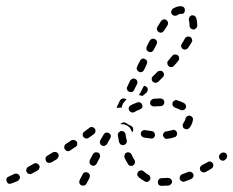

<svg xmlns="http://www.w3.org/2000/svg" viewBox="-26 -585 758 624"><path d="M522 18Q527 17 530 13Q534 9 533 4Q533 1 531 -1Q530 -3 528 -4Q526 -6 524 -6Q521 -7 519 -7Q509 -6 501 -6H499Q497 -6 494 -5Q492 -4 490 -2Q489 0 488 2Q487 4 487 7Q487 12 490 16Q494 19 499 19H501Q511 19 522 18ZM266 -12Q266 -14 266 -17Q265 -19 263 -21Q262 -23 259 -24Q257 -25 255 -25Q252 -26 250 -25Q248 -24 246 -23Q244 -21 243 -19L233 0Q232 2 232 5Q231 7 232 10Q233 12 234 14Q236 16 238 17Q243 19 248 18Q253 16 255 12L265 -7Q266 -10 266 -12ZM35 0Q37 -2 38 -5Q39 -7 39 -9Q39 -12 37 -14Q35 -19 30 -20Q26 -22 21 -20Q11 -15 2 -11Q0 -10 -2 -9Q-4 -7 -5 -5Q-6 -2 -5 0Q-5 3 -4 5Q-3 7 -2 9Q0 11 2 12Q5 13 7 12Q10 12 12 11Q21 7 32 3Q34 2 35 0ZM449 6Q451 6 453 6Q456 5 458 4Q460 2 461 0Q464 -5 462 -10Q461 -15 456 -17Q448 -22 441 -28Q437 -32 432 -31Q427 -31 423 -27Q422 -25 421 -23Q420 -20 420 -18Q420 -15 422 -13Q423 -11 425 -9Q434 -1 444 4Q446 6 449 6ZM599 -6Q601 -8 602 -10Q603 -12 603 -15Q603 -17 602 -19Q600 -24 595 -26Q590 -28 585 -26Q576 -22 566 -19Q564 -18 562 -16Q560 -15 559 -12Q558 -10 558 -8Q558 -5 558 -3Q560 2 565 4Q569 7 574 5Q584 1 595 -3Q597 -4 599 -6ZM100 -34Q101 -36 102 -39Q103 -41 103 -44Q102 -46 101 -48Q98 -53 93 -54Q89 -56 84 -53Q75 -48 66 -43Q64 -42 62 -40Q60 -38 60 -35Q59 -33 59 -31Q59 -28 61 -26Q63 -21 68 -20Q73 -18 78 -21Q87 -26 96 -31Q98 -32 100 -34ZM667 -45Q668 -50 666 -54Q664 -56 662 -58Q660 -59 658 -60Q656 -60 653 -60Q651 -60 649 -58Q639 -53 630 -48Q626 -45 624 -41Q623 -36 625 -31Q627 -29 629 -27Q630 -26 633 -25Q635 -24 638 -25Q640 -25 642 -26Q652 -31 661 -37Q666 -40 667 -45ZM393 -48Q395 -47 397 -46Q400 -46 402 -46Q405 -46 407 -48Q411 -50 412 -55Q414 -60 411 -65Q406 -73 402 -82Q400 -87 395 -89Q390 -91 385 -89Q383 -88 381 -86Q380 -84 379 -82Q378 -79 378 -77Q378 -74 379 -72Q384 -61 390 -52Q391 -50 393 -48ZM299 -82Q297 -87 293 -89Q290 -90 288 -90Q285 -90 283 -90Q281 -89 279 -87Q277 -86 276 -84L266 -65Q264 -60 265 -55Q267 -50 271 -48Q274 -47 276 -46Q279 -46 281 -47Q283 -48 285 -49Q287 -51 288 -53L298 -72Q300 -77 299 -82ZM162 -72Q164 -74 164 -76Q165 -79 165 -81Q164 -83 163 -86Q160 -90 155 -91Q150 -92 146 -90L128 -79Q123 -76 122 -71Q121 -66 124 -61Q126 -57 131 -56Q136 -55 141 -57L159 -68Q161 -70 162 -72ZM712 -75Q713 -80 710 -84Q709 -86 707 -88Q705 -89 702 -89Q700 -90 697 -89Q695 -89 693 -87L691 -86Q687 -83 686 -78Q685 -73 688 -68Q691 -64 696 -63Q701 -62 705 -65L707 -67Q711 -70 712 -75ZM223 -111Q225 -113 225 -116Q225 -118 225 -121Q225 -123 223 -125Q220 -129 215 -130Q210 -131 206 -129L188 -117Q186 -116 185 -114Q183 -111 183 -109Q182 -107 183 -104Q183 -102 185 -100Q188 -95 193 -94Q198 -93 202 -96L220 -108Q222 -109 223 -111ZM334 -145Q333 -150 328 -152Q324 -155 319 -154Q314 -153 311 -148Q306 -139 300 -129Q299 -127 299 -125Q298 -122 299 -120Q300 -117 301 -115Q303 -113 305 -112Q310 -110 314 -111Q319 -113 322 -117Q327 -127 332 -135Q335 -140 334 -145ZM367 -115Q372 -112 377 -114Q379 -114 381 -116Q383 -117 384 -119Q386 -121 386 -124Q386 -126 386 -129Q383 -139 382 -149Q381 -154 377 -157Q372 -160 367 -159Q365 -159 363 -157Q361 -156 359 -154Q358 -152 357 -149Q357 -147 357 -145Q359 -134 361 -123Q363 -118 367 -115ZM507 -154Q503 -150 504 -144Q504 -142 506 -140Q507 -138 509 -136Q511 -135 513 -134Q516 -133 518 -134Q530 -135 541 -139Q546 -140 548 -145Q551 -149 549 -154Q549 -157 547 -158Q545 -160 543 -162Q541 -163 538 -163Q536 -163 534 -162Q524 -160 515 -158Q510 -158 507 -154ZM441 -162Q439 -162 437 -160Q435 -159 433 -157Q432 -155 432 -152Q431 -147 434 -143Q437 -139 442 -138Q453 -136 464 -135Q469 -134 473 -137Q477 -140 478 -146Q478 -148 477 -150Q476 -153 475 -155Q473 -157 471 -158Q469 -159 467 -159Q456 -161 446 -162Q444 -163 441 -162ZM283 -153Q284 -155 284 -157Q285 -160 284 -162Q284 -165 282 -167Q279 -171 274 -172Q269 -173 265 -170L248 -157Q243 -154 243 -149Q242 -144 245 -140Q248 -136 253 -135Q258 -134 262 -137L279 -149Q281 -151 283 -153ZM374 -187Q379 -188 384 -185Q390 -180 400 -176Q402 -175 404 -173Q406 -171 406 -169Q407 -166 407 -164Q407 -161 406 -159Q406 -158 405 -157Q404 -156 403 -155Q402 -160 399 -165Q396 -171 390 -175Q384 -179 377 -181Q371 -182 366 -181Q366 -182 366 -182Q366 -182 366 -182Q369 -186 374 -187ZM568 -181Q567 -178 568 -176Q568 -173 569 -171Q570 -169 572 -168Q577 -164 582 -165Q587 -166 590 -170Q599 -181 601 -195Q602 -200 599 -204Q596 -208 591 -209Q589 -210 586 -209Q584 -208 582 -207Q580 -206 578 -203Q577 -201 577 -199Q575 -192 570 -185Q569 -183 568 -181ZM436 -235Q438 -240 436 -245Q434 -250 429 -252Q425 -254 420 -252Q409 -248 399 -243Q394 -240 393 -236Q391 -231 394 -226Q395 -224 397 -222Q399 -221 401 -220Q404 -219 406 -219Q408 -220 411 -221Q419 -226 428 -229Q433 -231 436 -235ZM565 -227Q567 -226 569 -227Q572 -228 574 -229Q576 -231 577 -233Q580 -237 578 -242Q577 -247 572 -250Q563 -255 550 -259Q548 -260 545 -260Q543 -259 541 -258Q538 -257 537 -255Q535 -253 535 -251Q533 -246 536 -241Q538 -237 543 -235Q553 -232 560 -228Q562 -227 565 -227ZM354 -234Q353 -235 354 -237Q354 -238 355 -240L364 -259Q367 -263 372 -265Q377 -266 381 -264Q382 -263 383 -263Q384 -262 385 -261Q381 -258 378 -254Q373 -249 371 -242Q370 -239 370 -235Q367 -236 363 -235Q358 -235 354 -234ZM501 -241Q503 -242 505 -244Q506 -246 507 -248Q508 -250 508 -253Q508 -258 504 -262Q500 -265 495 -265Q484 -265 473 -264Q468 -263 465 -259Q461 -255 462 -250Q462 -245 466 -242Q470 -239 475 -239Q485 -240 496 -240Q498 -240 501 -241ZM430 -283 438 -299 439 -301Q441 -304 442 -306Q444 -306 447 -305Q449 -304 451 -302Q455 -298 454 -293Q454 -288 450 -284L437 -273Q432 -275 425 -276Q428 -279 430 -283ZM396 -321 388 -304Q385 -299 387 -294Q388 -290 393 -287Q398 -285 403 -286Q408 -288 410 -293L418 -309L419 -311Q422 -316 420 -321Q419 -326 414 -328Q409 -331 404 -329Q400 -327 397 -323ZM503 -334Q505 -336 506 -338Q507 -340 507 -343Q507 -345 506 -348Q505 -350 503 -352Q500 -355 495 -355Q489 -355 486 -352Q479 -345 471 -337Q467 -334 467 -329Q467 -323 470 -320Q474 -316 479 -316Q484 -316 488 -319Q496 -327 503 -334ZM421 -372 420 -368Q417 -364 419 -359Q421 -354 425 -352Q430 -349 435 -351Q440 -353 442 -358L444 -361L451 -377Q453 -381 452 -386Q450 -391 445 -393Q441 -396 436 -394Q431 -392 429 -387ZM556 -396Q556 -402 552 -405Q550 -407 548 -407Q545 -408 543 -408Q540 -408 538 -407Q536 -405 534 -404Q528 -396 521 -388Q519 -386 518 -384Q517 -382 518 -379Q518 -377 519 -374Q520 -372 522 -370Q525 -367 531 -367Q536 -367 539 -371Q547 -379 553 -387Q557 -391 556 -396ZM450 -424Q452 -419 457 -417Q461 -415 466 -416Q471 -418 473 -422L483 -441Q485 -446 484 -451Q482 -456 477 -458Q473 -460 468 -459Q463 -457 460 -452L451 -434Q449 -429 450 -424ZM598 -457Q597 -462 592 -465Q588 -467 583 -466Q578 -465 575 -460Q571 -452 565 -443Q562 -439 563 -434Q564 -428 568 -426Q572 -423 577 -424Q582 -425 585 -429Q592 -439 597 -448Q600 -452 598 -457ZM484 -489Q485 -484 490 -481Q494 -478 499 -479Q504 -481 507 -485Q513 -494 518 -502Q519 -504 520 -507Q520 -509 520 -512Q520 -514 518 -516Q517 -518 515 -520Q513 -521 510 -522Q508 -522 506 -522Q503 -521 501 -520Q499 -518 497 -516Q492 -508 486 -498Q483 -494 484 -489ZM612 -526Q610 -531 606 -534Q601 -536 596 -535Q595 -534 593 -533Q592 -532 591 -531Q590 -530 590 -529Q588 -527 588 -524Q587 -522 588 -519Q590 -512 590 -504Q590 -503 590 -502Q590 -497 593 -493Q597 -490 602 -489Q604 -489 607 -490Q609 -491 611 -493Q613 -494 614 -497Q615 -499 615 -501Q615 -503 615 -504Q615 -516 612 -526ZM563 -565Q549 -565 536 -557Q532 -554 531 -549Q529 -544 532 -540Q535 -535 540 -534Q545 -533 549 -535Q556 -540 563 -540Q568 -539 572 -543Q575 -547 575 -552Q575 -557 572 -561Q568 -564 563 -565Z"/></svg>

Font: FRB American Cursive Guidelines Dashed
Style: Italic
Weight: 400
Italic angle: -25°
Version: Version 2.0;Modular Font Editor K font №1